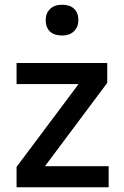

<svg xmlns="http://www.w3.org/2000/svg" viewBox="-20 -791 524 811"><path d="M50 0V-86L312 -436H50V-525H433V-441L170 -89H439V0ZM242 -641Q209 -641 191 -658Q173 -675 173 -706Q173 -735 191.5 -753Q210 -771 242 -771Q275 -771 293 -754Q311 -737 311 -706Q311 -677 292.5 -659Q274 -641 242 -641Z"/></svg>

Font: Readex Pro
Style: Regular
Weight: 400
Designer: Bonnie Shaver-Troup, Thomas Jockin
Foundry: Lexend
Version: Version 1.204; ttfautohint (v1.8.4.7-5d5b)